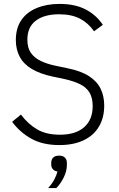

<svg xmlns="http://www.w3.org/2000/svg" viewBox="-20 -730 608 982"><path d="M284 12Q199 12 140.5 -20.5Q82 -53 42 -107L87 -144Q124 -95 170.5 -68Q217 -41 286 -41Q367 -41 410.5 -79.5Q454 -118 454 -187Q454 -230 437.5 -257Q421 -284 389 -299.5Q357 -315 313 -325L251 -338Q185 -352 143 -377Q101 -402 81 -439.5Q61 -477 61 -525Q61 -586 89 -627Q117 -668 168 -689Q219 -710 285 -710Q363 -710 417.5 -682Q472 -654 506 -603L461 -570Q432 -612 389 -634.5Q346 -657 282 -657Q207 -657 163.5 -624.5Q120 -592 120 -527Q120 -485 138 -459.5Q156 -434 188 -418.5Q220 -403 263 -394L325 -381Q395 -367 436 -340Q477 -313 495 -275.5Q513 -238 513 -190Q513 -127 485.5 -81.5Q458 -36 406.5 -12Q355 12 284 12ZM282 66Q302 66 312 76Q322 86 322 103V114Q322 145 306 177.5Q290 210 268 232H226Q246 210 257.5 188.5Q269 167 274 147Q258 145 250 135Q242 125 242 112V103Q242 86 252 76Q262 66 282 66Z"/></svg>

Font: IBM Plex Sans Light
Style: Regular
Weight: 300
Designer: Mike Abbink, Paul van der Laan, Pieter van Rosmalen
Foundry: Bold Monday
Version: Version 3.201